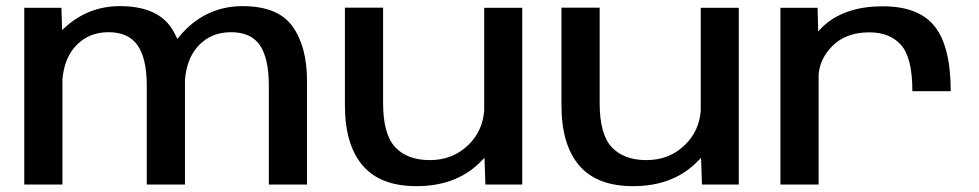

<svg xmlns="http://www.w3.org/2000/svg" viewBox="-20 -616 3268 641"><path d="M61 0V-590H185L187.5 -515.5Q190.5 -518.5 194 -521.5Q272.5 -595.5 380.5 -595.5Q499 -595.5 548.5 -528Q562 -509 572 -486Q585.5 -503.5 603 -520.5Q681.5 -595.5 790 -595.5Q908 -595.5 956.5 -528Q1005 -460.5 1005 -345.5V0H877.5V-330Q877.5 -421 847.8 -464.8Q818 -508.5 751 -508.5Q682.5 -508.5 639.5 -460Q602.5 -418 597.5 -347.5Q597.5 -346.5 597.5 -345.5V0H470V-330Q470 -421 439.2 -464.8Q408.5 -508.5 342 -508.5Q273.5 -508.5 230.5 -460Q194.5 -419.5 188.5 -351.5V0Z M1600.5 0 1597.5 -89Q1589 -80 1579 -70.5Q1499.5 5.5 1370.5 5.5Q1249.5 5.5 1190.5 -63.8Q1131.5 -133 1131.5 -264.5V-590.5H1259V-271.5Q1259 -168 1299.2 -124.8Q1339.5 -81.5 1415 -81.5Q1492.5 -81.5 1544.5 -133Q1591.5 -179 1596.5 -247V-590H1723.5V0Z M2323.5 0 2320.5 -89Q2312 -80 2302 -70.5Q2222.5 5.5 2093.5 5.5Q1972.5 5.5 1913.5 -63.8Q1854.5 -133 1854.5 -264.5V-590.5H1982V-271.5Q1982 -168 2022.2 -124.8Q2062.5 -81.5 2138 -81.5Q2215.5 -81.5 2267.5 -133Q2314.5 -179 2319.5 -247V-590H2446.5V0Z M3026 -311.5Q3026 -423 2988.5 -465.5Q2951 -508 2882.5 -508Q2803.5 -508 2758 -461.5Q2717.5 -420.5 2713 -367V0H2585.5V-590H2709.5L2711.5 -511Q2721.5 -522.5 2734 -533.5Q2805.5 -595 2927 -595Q3047.5 -595 3100.8 -527.5Q3154 -460 3154 -311.5Z"/></svg>

Font: Anybody ExtraExpanded Medium
Style: Regular
Weight: 500
Width: 8
Designer: Tyler Finck
Foundry: Etcetera Type Company
Version: Version 1.010; ttfautohint (v1.8.3) -l 8 -r 50 -G 200 -x 14 